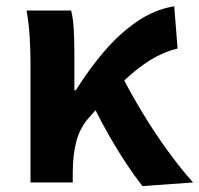

<svg xmlns="http://www.w3.org/2000/svg" viewBox="-20 -594 649 625"><path d="M79.3 0V-392.9Q79.3 -426.4 76.7 -471.8Q74.1 -517.1 66.4 -559.8H211.6Q218.1 -534 220.1 -498.1Q222.1 -462.3 222.1 -423V-300.2H226.9Q269.3 -368.2 318.8 -426.2Q368.3 -484.3 425.9 -523.8Q483.4 -563.3 547.1 -573.5L558.1 -436.1Q513.1 -425.2 470.5 -399.2Q427.8 -373.3 380 -327.9Q332.2 -282.5 270.7 -212.2Q241.4 -180 229.3 -136.7Q217.2 -93.4 216.8 -32.6V0ZM443.7 11.7Q419.4 -19 392.7 -59.1Q365.9 -99.3 338.3 -147.1Q310.7 -194.9 284.4 -248.3L379.1 -342.4Q407.4 -287.2 445.5 -224.3Q483.5 -161.4 526.2 -102.8Q568.8 -44.1 608.6 0Z"/></svg>

Font: Noto Sans KR Thin
Style: Regular
Weight: 100
Designer: Ryoko NISHIZUKA 西塚涼子 (kana, bopomofo & ideographs); Paul D. Hunt (Latin, Greek & Cyrillic); Sandoll Communications 산돌커뮤니
Foundry: Adobe
Version: Version 2.004-H2;hotconv 1.0.118;makeotfexe 2.5.65603